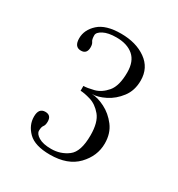

<svg xmlns="http://www.w3.org/2000/svg" viewBox="-106 -805 491 531"><g transform="rotate(30 140.0 -540.0)"><path d="M127.5 -345Q79.5 -345 58.2 -366Q37 -387 37 -414.5Q37 -441.5 58 -441.5Q77 -441.5 77 -421Q77 -410 72.8 -404.8Q68.5 -399.5 68.5 -387.5Q68.5 -377.5 82.5 -369Q96.5 -360.5 122.5 -360.5Q152.5 -360.5 175.5 -377.8Q198.5 -395 198.5 -447.5Q198.5 -489 182 -508.8Q165.5 -528.5 145.2 -534.5Q125 -540.5 113 -540.5V-556Q124.5 -556 145.2 -561.2Q166 -566.5 182.8 -586.2Q199.5 -606 199.5 -649Q199.5 -684 179.8 -701Q160 -718 125.5 -718Q99.5 -718 84.2 -710Q69 -702 69 -692.5Q69 -679 73 -673.8Q77 -668.5 77 -658.5Q77 -637 58 -637Q37 -637 37 -664.5Q37 -691.5 60 -712.5Q83 -733.5 131.5 -733.5Q179.5 -733.5 211.2 -711Q243 -688.5 243 -648Q243 -616 226 -593.8Q209 -571.5 186 -560Q163 -548.5 144.5 -548.5Q163.5 -548 186.8 -536.2Q210 -524.5 227 -502.2Q244 -480 244 -447.5Q244 -407.5 214 -376.2Q184 -345 127.5 -345Z"/></g></svg>

Font: Imbue 50pt ExtraLight
Style: Regular
Weight: 200
Designer: Tyler Finck
Foundry: Etcetera Type Company
Version: Version 1.102; ttfautohint (v1.8.3)